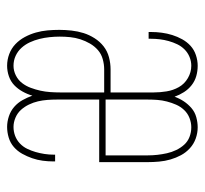

<svg xmlns="http://www.w3.org/2000/svg" viewBox="-38 -530 576 540"><g transform="rotate(90 250.0 -260.0)"><path d="M165 8Q148 8 132 2Q116 -4 104 -15.5Q92 -27 84 -42Q76 -57 71.5 -73Q67 -89 65.5 -105.5Q64 -122 64 -139Q64 -156 66 -173.5Q68 -191 73 -207Q78 -223 87.5 -238Q97 -253 110.5 -263.5Q124 -274 141 -278.5Q158 -283 175 -283H240V-404Q240 -422 237 -440.5Q234 -459 225 -475Q216 -491 199.5 -500.5Q183 -510 165 -510Q152 -510 140 -505Q128 -500 119 -491Q110 -482 104.5 -470.5Q99 -459 95.5 -446.5Q92 -434 90.5 -421.5Q89 -409 89 -396V-390H70V-397Q70 -412 72 -427Q74 -442 78.5 -456.5Q83 -471 90.5 -484.5Q98 -498 109 -508Q120 -518 135 -523Q150 -528 165 -528Q180 -528 194 -524Q208 -520 219.5 -511Q231 -502 239 -489.5Q247 -477 252 -463Q257 -477 265 -489Q273 -501 284 -510.5Q295 -520 309.5 -524Q324 -528 338 -528Q354 -528 369.5 -522.5Q385 -517 397 -506Q409 -495 416.5 -481Q424 -467 428.5 -451.5Q433 -436 434.5 -419.5Q436 -403 436 -387V-251H260V-133Q260 -119 261 -105.5Q262 -92 265 -79Q268 -66 274 -53.5Q280 -41 289 -31Q298 -21 311 -15.5Q324 -10 337 -10Q350 -10 362 -14.5Q374 -19 383.5 -28Q393 -37 398.5 -48.5Q404 -60 407.5 -72Q411 -84 413 -97Q415 -110 415 -123V-127H434V-122Q434 -107 432 -92Q430 -77 425 -62.5Q420 -48 412.5 -34.5Q405 -21 393.5 -11Q382 -1 367 3.5Q352 8 337 8Q322 8 307 3Q292 -2 280.5 -12Q269 -22 261.5 -35.5Q254 -49 249 -63Q245 -49 237.5 -35.5Q230 -22 219.5 -12Q209 -2 194.5 3Q180 8 165 8ZM260 -269H417V-387Q417 -401 415.5 -414.5Q414 -428 411 -441.5Q408 -455 402 -467.5Q396 -480 387 -490Q378 -500 365 -505Q352 -510 338 -510Q325 -510 312 -505Q299 -500 289.5 -490Q280 -480 274.5 -467.5Q269 -455 265.5 -441.5Q262 -428 261 -414.5Q260 -401 260 -387ZM165 -10Q179 -10 192 -16.5Q205 -23 213.5 -34Q222 -45 227 -58.5Q232 -72 235 -85.5Q238 -99 239 -113.5Q240 -128 240 -142V-265H175Q161 -265 146.5 -261Q132 -257 121 -247.5Q110 -238 102.5 -225Q95 -212 90.5 -198Q86 -184 84.5 -169.5Q83 -155 83 -140Q83 -126 84.5 -111.5Q86 -97 89.5 -83Q93 -69 99 -56Q105 -43 114.5 -32.5Q124 -22 137 -16Q150 -10 165 -10Z"/></g></svg>

Font: Iosevka SS18 Thin
Style: Regular
Weight: 100
Monospace: yes
Designer: Belleve Invis
Foundry: Belleve Invis
Version: Version 25.1.1; ttfautohint (v1.8.4)